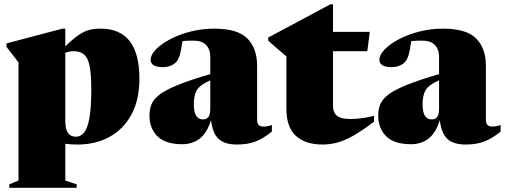

<svg xmlns="http://www.w3.org/2000/svg" viewBox="-20 -661 2362 898"><path d="M338.5 201V217.5H23.5V201L66.5 183.5V-369.5L10.5 -441.5V-458L272 -527H285.5V-444.5Q322.5 -480 348.8 -497.8Q375 -515.5 398.2 -521.2Q421.5 -527 450.5 -527Q632 -527 632 -293.5Q632 -192.5 594 -123.8Q556 -55 490.8 -20Q425.5 15 343 15Q313 15 285.5 11.5V183.5ZM407 -245.5Q407 -345.5 389.5 -383.5Q372 -421.5 325 -421.5Q313.5 -421.5 303.8 -419.5Q294 -417.5 285.5 -414V-93Q285.5 -21.5 335 -21.5Q357.5 -21.5 373.5 -41Q389.5 -60.5 398.2 -109.2Q407 -158 407 -245.5Z M1251.5 -45.5Q1212 -13.5 1175.2 0.8Q1138.5 15 1088 15Q1030.5 15 1002.2 -11.5Q974 -38 967 -99.5Q948.5 -39 914.2 -12.8Q880 13.5 832 13.5Q753.5 13.5 716.2 -23.8Q679 -61 679 -121Q679 -150.5 689 -174.2Q699 -198 728 -219.8Q757 -241.5 813.5 -264.2Q870 -287 963.5 -314.5V-396Q963.5 -430 944 -450.5Q924.5 -471 884 -471Q854.5 -471 833.5 -469Q827 -424 821.8 -405.8Q816.5 -387.5 809 -376.5Q800 -364 782.2 -355.5Q764.5 -347 741.5 -347Q711 -347 697.8 -356.5Q684.5 -366 684.5 -381Q684.5 -404.5 709 -429.8Q733.5 -455 775.2 -477.2Q817 -499.5 870.5 -513.2Q924 -527 981.5 -527Q1092 -527 1137.2 -480.8Q1182.5 -434.5 1182.5 -354V-100Q1182.5 -69 1212 -69Q1231.5 -69 1251.5 -76.5ZM886.5 -174.5Q886.5 -135 897.8 -118.8Q909 -102.5 930 -102.5Q945.5 -102.5 954.5 -113.5Q963.5 -124.5 963.5 -154.5V-285.5Q914.5 -263.5 900.5 -239.2Q886.5 -215 886.5 -174.5Z M1537.5 -165.5Q1537.5 -134.5 1556.2 -119.5Q1575 -104.5 1617 -104.5Q1640.5 -104.5 1667 -107.5Q1693.5 -110.5 1729.5 -119V-92Q1673.5 -49.5 1632.2 -26.2Q1591 -3 1557 6Q1523 15 1489 15Q1407.5 15 1363.5 -26Q1319.5 -67 1319.5 -151.5V-397L1234.5 -470.5V-485.5L1525.5 -641H1537.5V-512H1709.5L1698 -421.5H1537.5Z M2321.5 -45.5Q2282 -13.5 2245.2 0.8Q2208.5 15 2158 15Q2100.5 15 2072.2 -11.5Q2044 -38 2037 -99.5Q2018.5 -39 1984.2 -12.8Q1950 13.5 1902 13.5Q1823.5 13.5 1786.2 -23.8Q1749 -61 1749 -121Q1749 -150.5 1759 -174.2Q1769 -198 1798 -219.8Q1827 -241.5 1883.5 -264.2Q1940 -287 2033.5 -314.5V-396Q2033.5 -430 2014 -450.5Q1994.5 -471 1954 -471Q1924.5 -471 1903.5 -469Q1897 -424 1891.8 -405.8Q1886.5 -387.5 1879 -376.5Q1870 -364 1852.2 -355.5Q1834.5 -347 1811.5 -347Q1781 -347 1767.8 -356.5Q1754.5 -366 1754.5 -381Q1754.5 -404.5 1779 -429.8Q1803.5 -455 1845.2 -477.2Q1887 -499.5 1940.5 -513.2Q1994 -527 2051.5 -527Q2162 -527 2207.2 -480.8Q2252.5 -434.5 2252.5 -354V-100Q2252.5 -69 2282 -69Q2301.5 -69 2321.5 -76.5ZM1956.5 -174.5Q1956.5 -135 1967.8 -118.8Q1979 -102.5 2000 -102.5Q2015.5 -102.5 2024.5 -113.5Q2033.5 -124.5 2033.5 -154.5V-285.5Q1984.5 -263.5 1970.5 -239.2Q1956.5 -215 1956.5 -174.5Z"/></svg>

Font: Newsreader 72pt ExtraBold
Style: Regular
Weight: 800
Designer: Hugues Gentile
Foundry: Production Type
Version: Version 1.003; ttfautohint (v1.8.3)